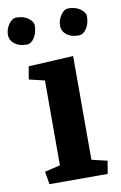

<svg xmlns="http://www.w3.org/2000/svg" viewBox="-109 -801 534 850"><g transform="rotate(-10 158.5 -376.0)"><path d="M244.6 -74.2 314.5 -57.6 304.7 0H43L33.2 -57.6L103 -74.2V-455.6L33.2 -472.2L43 -529.8L244.6 -540.5ZM259.3 -752Q293 -752 314 -736.3Q335.4 -720.7 335.4 -702.6Q335.4 -670.4 320.3 -647.9Q305.2 -626 286.1 -626Q267.6 -626 254.4 -629.9Q241.2 -633.8 231.4 -641.6Q210.9 -657.7 210.9 -682.6Q210.9 -708 226.1 -730Q241.2 -752 259.3 -752ZM-7.8 -730.5Q7.3 -752 25.4 -752Q59.1 -752 80.1 -736.3Q101.1 -720.7 101.1 -702.6Q100.6 -670.9 85.9 -648.4Q71.3 -626 52.7 -626Q34.2 -626 21 -629.9Q7.8 -633.8 -2 -641.6Q-23.4 -657.2 -23.4 -682.6Q-23.4 -708.5 -7.8 -730.5Z"/></g></svg>

Font: NoticiaText-Bold
Style: Bold
Weight: 700
Designer: JM Sole
Foundry: JM Sole
Version: Version 1.003